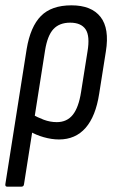

<svg xmlns="http://www.w3.org/2000/svg" viewBox="-21 -515 442 720"><path d="M6 185Q-2 185 -1 176L79 -331Q93 -415 132.5 -455Q172 -495 247 -495Q322 -495 356 -451.5Q390 -408 376 -322L351 -164Q338 -79 300 -35.5Q262 8 200 8Q173 8 143 -0.5Q113 -9 90 -23L99 -87Q119 -75 143 -66Q167 -57 192 -57Q230 -57 252 -84.5Q274 -112 283 -170L307 -321Q317 -380 300 -405Q283 -430 242 -430Q202 -430 179.5 -406Q157 -382 148 -326L69 176Q68 185 59 185Z"/></svg>

Font: Sofia Sans Condensed
Style: Italic
Weight: 400
Italic angle: -9°
Designer: Botio Nikoltchev, Ani Petrova
Foundry: lettersoup
Version: Version 4.101